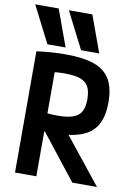

<svg xmlns="http://www.w3.org/2000/svg" viewBox="-105 -1068 811 1135"><g transform="rotate(10 300.0 -500.0)"><path d="M124 -780 12 -1000H153L233 -780ZM326 -780 214 -1000H355L435 -780ZM67 -728Q122 -735 163.5 -737.5Q205 -740 240 -740Q349 -740 414 -716.5Q479 -693 509 -641Q539 -589 539 -504Q539 -419 509 -367Q479 -315 414 -291.5Q349 -268 240 -268Q212 -268 182 -269.5Q152 -271 129 -272L185 -380Q202 -377 219.5 -376Q237 -375 255 -375Q314 -375 348.5 -387Q383 -399 398 -426.5Q413 -454 413 -501Q413 -548 398 -576Q383 -604 348 -616Q313 -628 254 -628Q236 -628 218.5 -627Q201 -626 184 -623L195 -657V0H67ZM411 0 157 -323 302 -322 559 0Z"/></g></svg>

Font: M PLUS Code Latin Expanded SemiBold
Style: Regular
Weight: 600
Width: 7
Designer: Coji Morishita
Foundry: UNDERFOREST DESIGN
Version: Version 1.002; ttfautohint (v1.8.3)